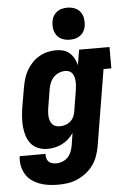

<svg xmlns="http://www.w3.org/2000/svg" viewBox="-63 -816 727 1075"><g transform="rotate(-5 300.0 -278.5)"><path d="M221 213Q194 213 167 209.5Q140 206 116 197Q92 188 71.5 173Q51 158 38 136Q25 114 20 87.5Q15 61 19 35H164Q163 47 166 59Q169 71 177 79Q185 87 197 90Q209 93 221 93Q238 93 255.5 86Q273 79 285.5 65.5Q298 52 304.5 35Q311 18 314 1L325 -69Q313 -51 296.5 -36Q280 -21 260.5 -11Q241 -1 220 3.5Q199 8 178 8Q151 8 126.5 -1.5Q102 -11 86 -30.5Q70 -50 62 -75Q54 -100 51.5 -126.5Q49 -153 51 -180.5Q53 -208 57 -235L76 -345Q80 -369 87 -393Q94 -417 106.5 -439.5Q119 -462 137 -481Q155 -500 177 -513Q199 -526 223.5 -532Q248 -538 273 -538Q294 -538 314 -532.5Q334 -527 349 -513.5Q364 -500 373.5 -482Q383 -464 388 -444L402 -530H573V-410H529L458 20Q453 47 443.5 73.5Q434 100 417.5 123Q401 146 377.5 164Q354 182 328 193.5Q302 205 275 209Q248 213 221 213ZM259 -112Q274 -112 289.5 -117Q305 -122 317 -132.5Q329 -143 336 -158Q343 -173 345 -188L363 -298Q365 -311 366.5 -324Q368 -337 367.5 -349.5Q367 -362 364.5 -374.5Q362 -387 356 -397Q350 -407 339 -412.5Q328 -418 315 -418Q297 -418 279.5 -411Q262 -404 249 -390.5Q236 -377 229 -360Q222 -343 219 -326L201 -216Q199 -204 198.5 -191.5Q198 -179 199.5 -167.5Q201 -156 205 -145.5Q209 -135 216.5 -127Q224 -119 235.5 -115.5Q247 -112 259 -112ZM356 -590Q335 -590 315 -597.5Q295 -605 283 -621.5Q271 -638 267.5 -659Q264 -680 268 -702Q270 -717 278 -730.5Q286 -744 298.5 -753.5Q311 -763 326.5 -766.5Q342 -770 356 -770Q378 -770 397.5 -762.5Q417 -755 429.5 -738.5Q442 -722 445 -701Q448 -680 445 -658Q442 -643 434.5 -629.5Q427 -616 414 -606.5Q401 -597 386 -593.5Q371 -590 356 -590Z"/></g></svg>

Font: Iosevka Curly Slab HvExObl
Style: Regular
Weight: 900
Width: 7
Italic angle: -9°
Monospace: yes
Designer: Belleve Invis
Foundry: Belleve Invis
Version: Version 11.1.0; ttfautohint (v1.8.3)